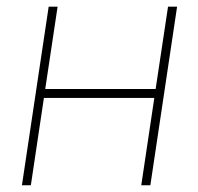

<svg xmlns="http://www.w3.org/2000/svg" viewBox="-20 -548 587 568"><path d="M424.8 0H397.9L436.5 -258.3H109.9L71.3 0H44.9L124 -528.3H150.4L113.8 -284.7H440.4L477.1 -528.3H503.9Z"/></svg>

Font: Roboto-ThinItalic
Style: Italic
Weight: 250
Italic angle: -12°
Designer: Google
Version: Version 1.100141; 2013; ttfautohint (v0.94.14-c901) -l 8 -r 